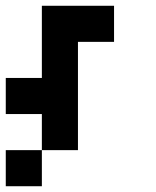

<svg xmlns="http://www.w3.org/2000/svg" viewBox="-20 -270 540 665"><path d="M375 -250V-125H250V250H125V125H0V0H125V-250ZM125 250V375H0V250Z"/></svg>

Font: Bytesized
Style: Regular
Weight: 400
Monospace: yes
Designer: baltdev
Version: Version 1.000